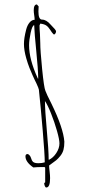

<svg xmlns="http://www.w3.org/2000/svg" viewBox="-20 -832 392 861"><path d="M187.5 8.8Q204.6 8.8 204.6 -33.2Q204.6 -45.4 202.6 -61.5Q200.2 -82 200.2 -89.8Q223.1 -106 231.9 -113.3Q240.7 -120.6 250.5 -132.8Q260.7 -145.5 264.6 -160.2Q268.6 -174.8 268.6 -196.8Q263.7 -258.8 210.4 -367.7Q188.5 -410.6 183.6 -424.8Q177.2 -439.5 168.9 -522.5Q160.6 -605.5 160.6 -639.2Q160.6 -652.3 159.2 -678.7Q157.2 -702.1 157.2 -717.8L160.6 -726.1Q177.7 -724.1 187 -718Q196.3 -711.9 205.1 -698.2Q212.9 -685.5 219.2 -679.2Q223.1 -675.3 227.3 -680.4Q231.4 -685.5 231.4 -691.9Q231.4 -697.3 206.5 -722.2Q187.5 -744.1 168.5 -744.1Q152.3 -744.1 152.3 -780.8Q152.3 -794.4 153.3 -803.2L145.5 -812Q131.3 -812 131.3 -786.1Q131.3 -776.4 133.3 -764.2Q135.3 -752 135.3 -743.2Q122.6 -743.2 112.3 -730.7Q102.1 -718.3 97.2 -698.7Q87.4 -660.6 87.4 -634.8Q87.4 -606.9 97.7 -570.8Q104.5 -546.9 112.3 -527.1Q120.1 -507.3 127 -492.4Q133.8 -477.5 135.7 -473.6L143.1 -458.5Q153.3 -436.5 154.3 -430.2Q162.6 -353.5 171.6 -246.3Q180.7 -139.2 180.7 -104Q168 -100.1 152.3 -100.1Q134.8 -100.1 128.4 -106Q122.1 -111.8 118.7 -124.5Q115.2 -135.3 105.5 -141.1H103.5Q94.2 -141.1 94.2 -130.9Q94.2 -105.5 129.4 -81.1Q143.6 -83 179.2 -83L182.6 -80.1V-14.2L178.2 -11.2Q178.2 -4.9 180.9 2Q183.6 8.8 187.5 8.8ZM133.3 -719.2Q134.8 -680.7 142.6 -603.5Q150.9 -522.5 151.4 -479Q148.4 -480.5 148.4 -482.9Q110.4 -566.4 110.4 -628.9Q110.4 -651.9 117.4 -684.8Q124.5 -717.8 133.3 -719.2ZM189.9 -248Q181.6 -337.9 181.6 -378.9Q193.8 -361.3 209.2 -322.5Q224.6 -283.7 235.6 -244.9Q246.6 -206.1 246.6 -189Q246.6 -167.5 232.7 -146Q218.8 -124.5 199.2 -115.2L198.2 -117.2Q198.2 -158.2 189.9 -248Z"/></svg>

Font: Amatica SC
Style: Regular
Weight: 400
Version: Version 2.000